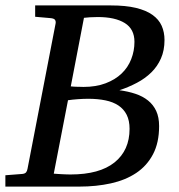

<svg xmlns="http://www.w3.org/2000/svg" viewBox="-35 -691 662 711"><path d="M574.2 -543Q574.2 -504.4 561 -474.6Q547.9 -444.8 525.1 -422.6Q502.4 -400.4 471.9 -384.3Q441.4 -368.2 407.2 -356.9Q439.9 -352.5 466.8 -343.5Q493.7 -334.5 513.2 -318.8Q532.7 -303.2 543.5 -280Q554.2 -256.8 554.2 -224.1Q554.2 -162.6 531.7 -119.9Q509.3 -77.1 469.5 -50.5Q429.7 -23.9 375.7 -12Q321.8 0 258.8 0H-15.1V-42L47.9 -46.9Q57.1 -47.9 61.3 -52.5Q65.4 -57.1 66.9 -65.9L170.9 -604Q172.4 -612.3 168.5 -617.7Q164.6 -623 150.9 -624L95.2 -628.9V-670.9H376Q430.2 -670.9 468 -661.9Q505.9 -652.8 529.5 -636Q553.2 -619.1 563.7 -595.5Q574.2 -571.8 574.2 -543ZM444.8 -213.9Q444.8 -244.6 434.1 -265.9Q423.3 -287.1 403.6 -300.3Q383.8 -313.5 355.5 -319.3Q327.1 -325.2 292 -325.2Q273.4 -325.2 253.4 -323.7Q233.4 -322.3 216.8 -319.8L164.1 -47.9Q169.9 -47.4 178 -46.9Q186 -46.4 194.6 -45.9Q203.1 -45.4 211.4 -45.2Q219.7 -44.9 226.1 -44.9Q333.5 -44.9 389.2 -89.6Q444.8 -134.3 444.8 -213.9ZM462.9 -536.1Q462.9 -583.5 427 -605.7Q391.1 -627.9 327.1 -627.9Q311.5 -627.9 297.9 -627Q284.2 -626 275.9 -625L227.1 -371.1Q232.9 -370.6 239.3 -370.1L252.4 -369.6Q259.3 -369.6 264.9 -369.4Q270.5 -369.1 273.9 -369.1Q320.8 -369.1 356.2 -382.6Q391.6 -396 415.3 -418.7Q439 -441.4 450.9 -471.9Q462.9 -502.4 462.9 -536.1Z"/></svg>

Font: Charis SIL APac
Style: Italic
Weight: 400
Italic angle: -11°
Foundry: SIL International
Version: Version 5.000